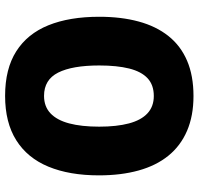

<svg xmlns="http://www.w3.org/2000/svg" viewBox="-33 -732 775 749"><g transform="rotate(-90 354.5 -357.5)"><path d="M663.6 -357.9Q663.6 -272 645 -203.9Q626.5 -135.7 588.4 -87.9Q550.3 -40 491.9 -15.1Q433.6 9.8 354.5 9.8Q276.9 9.8 218.5 -15.4Q160.2 -40.5 121.6 -88.1Q83 -135.7 64 -204.1Q44.9 -272.5 44.9 -358.9Q44.9 -474.1 78.9 -556.2Q112.8 -638.2 181.9 -681.6Q251 -725.1 355 -725.1Q460.4 -725.1 528.8 -681.6Q597.2 -638.2 630.4 -556.2Q663.6 -474.1 663.6 -357.9ZM234.9 -357.9Q234.9 -289.6 247.6 -241.9Q260.3 -194.3 286.9 -169.7Q313.5 -145 354.5 -145Q397.5 -145 423.6 -169.2Q449.7 -193.4 461.7 -241Q473.6 -288.6 473.6 -357.9Q473.6 -462.9 445.8 -518.1Q418 -573.2 355 -573.2Q313.5 -573.2 286.9 -548.1Q260.3 -522.9 247.6 -475.1Q234.9 -427.2 234.9 -357.9Z"/></g></svg>

Font: Open Sans SemiCondensed ExtraBold
Style: Regular
Weight: 800
Width: 4
Designer: Monotype Design Team
Foundry: Monotype Imaging Inc.
Version: Version 3.000